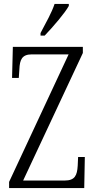

<svg xmlns="http://www.w3.org/2000/svg" viewBox="-20 -951 481 971"><path d="M185 -784V-771H206C249 -816 309 -886 328 -921V-931H256C241 -886 214 -839 185 -784ZM26 0H406L409 -157H375L373 -113C370 -64 359 -38 307 -38H97L399 -683V-714H45L41 -557H75L78 -601C80 -649 91 -676 141 -676H327L26 -31Z"/></svg>

Font: Noto Serif Tamil ExtraCondensed Light
Style: Italic
Weight: 300
Width: 2
Italic angle: -12°
Designer: Indian Type Foundry, Tom Grace, and the Monotype Design Team
Foundry: Monotype Imaging Inc.
Version: Version 2.003